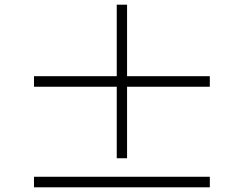

<svg xmlns="http://www.w3.org/2000/svg" viewBox="-20 -808 1040 819"><path d="M125 -9V-54H875V-9ZM478 -133V-438H125V-483H478V-788H522V-483H875V-438H522V-133Z"/></svg>

Font: GenRyuMin TW M
Style: Regular
Weight: 500
Version: Version 1.501;PS 1;hotconv 16.6.51;makeotf.lib2.5.65220